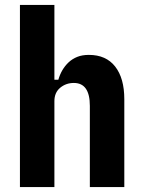

<svg xmlns="http://www.w3.org/2000/svg" viewBox="-20 -760 580 780"><path d="M61 -740H201V-436H217Q223 -457 233.5 -475Q244 -493 259 -507Q274 -521 294 -529Q314 -537 341 -537Q411 -537 448 -489.5Q485 -442 485 -357V0H345V-330Q345 -423 280 -423Q248 -423 224.5 -403.5Q201 -384 201 -349V0H61Z"/></svg>

Font: IBM Plex Sans Cond
Style: Bold
Weight: 700
Width: 3
Designer: Mike Abbink, Paul van der Laan, Pieter van Rosmalen
Foundry: Bold Monday
Version: Version 1.3